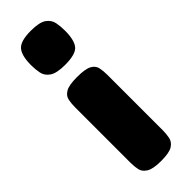

<svg xmlns="http://www.w3.org/2000/svg" viewBox="-238 -493 725 725"><g transform="rotate(-45 124.5 -131.0)"><path d="M124 -232Q168 -232 186 -222Q204 -212 207.5 -194.5Q211 -177 211 -157V138Q211 158 207.5 176Q204 194 186.5 205.5Q169 217 125 217Q82 217 63.5 205.5Q45 194 41.5 176.5Q38 159 38 139V-156Q38 -176 41.5 -193.5Q45 -211 63 -221.5Q81 -232 124 -232ZM124 -479Q170 -479 189 -465.5Q208 -452 212 -431.5Q216 -411 216 -388Q216 -338 199 -317Q182 -296 125 -296Q80 -296 60.5 -309.5Q41 -323 37 -343.5Q33 -364 33 -386Q33 -437 51 -458Q69 -479 124 -479Z"/></g></svg>

Font: Fredoka SemiExpanded
Style: Bold
Weight: 700
Width: 6
Designer: Ben Nathan
Foundry: Milena B. Brandão, Ben Nathan
Version: Version 2.001